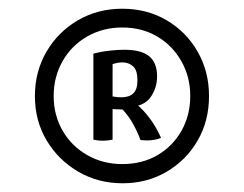

<svg xmlns="http://www.w3.org/2000/svg" viewBox="-20 -805 559 440"><path d="M261 -385Q205 -385 159.5 -411.5Q114 -438 87 -483Q60 -528 60 -585Q60 -641 86.5 -686.5Q113 -732 158.5 -758.5Q204 -785 260 -785Q317 -785 362 -758.5Q407 -732 433 -686.5Q459 -641 459 -585Q459 -528 433 -483Q407 -438 362 -411.5Q317 -385 261 -385ZM260 -429Q306 -429 341 -449.5Q376 -470 396 -505.5Q416 -541 416 -585Q416 -629 395.5 -665Q375 -701 340 -721.5Q305 -742 260 -742Q216 -742 180 -721.5Q144 -701 123.5 -665Q103 -629 103 -585Q103 -541 123.5 -505.5Q144 -470 180 -449.5Q216 -429 260 -429ZM302 -484Q295 -503 285 -521Q275 -539 261 -554L238 -555V-485Q215 -480 194 -485V-682Q213 -687 232 -689Q251 -691 264 -691Q304 -691 322 -676Q340 -661 340 -630Q340 -603 324.5 -581.5Q309 -560 270 -559L292 -567Q310 -552 324.5 -532Q339 -512 349 -489Q329 -481 302 -484ZM258 -582Q276 -582 285.5 -591Q295 -600 295 -621Q295 -644 285 -653Q275 -662 261 -662Q255 -662 249.5 -661Q244 -660 238 -658V-584Q243 -583 248 -582.5Q253 -582 258 -582Z"/></svg>

Font: Vollkorn SemiBold
Style: Regular
Weight: 600
Designer: Friedrich Althausen
Foundry: Friedrich Althausen
Version: Version 5.000